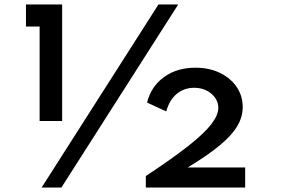

<svg xmlns="http://www.w3.org/2000/svg" viewBox="-20 -845 1273 865"><path d="M158.5 -300H260V-825H97V-725.5H158.5ZM167.5 0H256.5L783 -825H694ZM637 0H1084.5V-90.5H825.5Q917.5 -146 971.8 -191.5Q1026 -237 1049.8 -278.2Q1073.5 -319.5 1073.5 -362.5Q1073.5 -413.5 1046 -453.5Q1018.5 -493.5 970.5 -516.8Q922.5 -540 860 -540Q777.5 -540 719.2 -498Q661 -456 642.5 -383L729 -343Q743 -394.5 776.2 -422Q809.5 -449.5 854 -449.5Q901 -449.5 932.2 -422.8Q963.5 -396 963.5 -359Q963.5 -326.5 932 -285.5Q900.5 -244.5 829 -188Q757.5 -131.5 637 -52Z"/></svg>

Font: Spartan SemiBold
Style: Regular
Weight: 600
Designer: Matt Bailey, Mirko Velimirovic
Foundry: Matt Bailey
Version: Version 1.003; ttfautohint (v1.8.3)